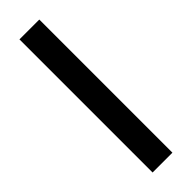

<svg xmlns="http://www.w3.org/2000/svg" viewBox="-250 -735 742 742"><g transform="rotate(-45 120.5 -364.0)"><path d="M174.8 0V-727.5H66.4V0Z"/></g></svg>

Font: Inteeer Medium
Style: Regular
Weight: 500
Designer: Rasmus Andersson
Foundry: rsms
Version: Version 4.001;Glyphs 3.4 (3402)